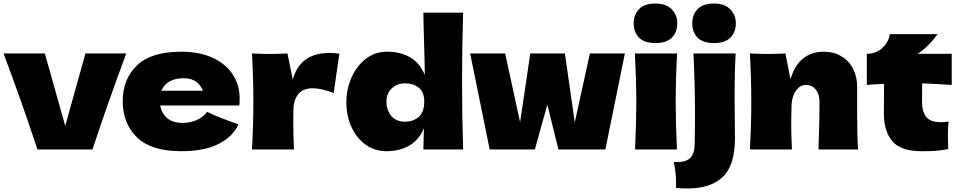

<svg xmlns="http://www.w3.org/2000/svg" viewBox="-20 -850 5453 1092"><path d="M698 -546Q590 -255 506 0H193Q103 -273 0 -546H235L351 -134L466 -546Z M1217 -250H891Q899 -206 930.5 -178.5Q962 -151 1020 -151Q1062 -151 1099 -167.5Q1136 -184 1158 -214Q1225 -181 1336 -143Q1305 -73 1223.5 -31.5Q1142 10 1011 10Q841 10 759.5 -68.5Q678 -147 678 -275Q678 -400 759 -478Q840 -556 1011 -556Q1113 -556 1188 -522Q1263 -488 1303 -427.5Q1343 -367 1343 -289Q1343 -263 1341 -250ZM898 -334H1134Q1122 -366 1095 -385.5Q1068 -405 1025 -405Q975 -405 943 -386Q911 -367 898 -334Z M1645 -398Q1687 -549 1854 -549Q1883 -549 1910 -545L1878 -321Q1806 -348 1760 -348Q1703 -348 1676 -314Q1649 -280 1649 -223V-224L1648 -158Q1648 -87 1652 0H1413Q1421 -144 1421 -272Q1421 -400 1413 -546Q1479 -543 1514 -543Q1551 -543 1615 -546Z M2608 -389Q2608 -188 2614 0H2388L2391 -120Q2362 -53 2307 -21.5Q2252 10 2177 10Q2112 10 2060 -27Q2008 -64 1979 -127.5Q1950 -191 1950 -267Q1950 -342 1979 -408.5Q2008 -475 2060.5 -515.5Q2113 -556 2180 -556Q2258 -556 2313.5 -523.5Q2369 -491 2396 -423Q2396 -480 2392 -606Q2388 -728 2388 -778H2614Q2608 -592 2608 -389ZM2393 -273Q2393 -326 2362 -351Q2331 -376 2284 -376Q2239 -376 2208.5 -347.5Q2178 -319 2178 -273Q2178 -222 2206 -190Q2234 -158 2282 -158Q2331 -158 2362 -185.5Q2393 -213 2393 -273Z M3249 -154 3335 -546H3534L3423 0H3156L3093 -255L3022 0H2765L2654 -546H2853L2938 -155L2996 -546H3193Z M3584 -717Q3584 -766 3614.5 -798Q3645 -830 3708 -830Q3768 -830 3800 -797.5Q3832 -765 3832 -717Q3832 -667 3801 -636Q3770 -605 3708 -605Q3645 -605 3614.5 -636Q3584 -667 3584 -717ZM3592 0Q3599 -161 3599 -266Q3599 -391 3591 -546H3831Q3823 -397 3823 -266Q3823 -156 3830 0Z M3917 -717Q3917 -766 3947.5 -798Q3978 -830 4041 -830Q4101 -830 4133 -797.5Q4165 -765 4165 -717Q4165 -667 4134 -636Q4103 -605 4041 -605Q3978 -605 3947.5 -636Q3917 -667 3917 -717ZM4164 -546Q4158 -446 4158 -314L4159 -184Q4160 -144 4160 -65Q4160 90 4091 156Q4022 222 3889 222Q3858 222 3825 219V188Q3825 128 3812 71L3831 72Q3881 72 3905.5 48.5Q3930 25 3931 -30Q3933 -120 3933 -173Q3933 -366 3924 -546Z M4635 0Q4641 -147 4641 -271Q4641 -315 4619.5 -341Q4598 -367 4565 -367Q4532 -367 4509 -337.5Q4486 -308 4482 -257Q4480 -181 4480 -149Q4480 -81 4484 0H4245Q4253 -144 4253 -272Q4253 -400 4245 -546Q4311 -543 4346 -543Q4383 -543 4447 -546L4476 -399Q4499 -479 4548 -517.5Q4597 -556 4662 -556Q4722 -556 4766 -529.5Q4810 -503 4832.5 -458Q4855 -413 4855 -357V-213Q4855 -80 4860 0Z M5393 -367Q5301 -373 5225 -376L5224 -270Q5224 -216 5247.5 -185.5Q5271 -155 5331 -155Q5354 -155 5375 -159Q5371 -122 5371 -84Q5371 -66 5373 -2Q5329 6 5299 8Q5269 10 5221 10Q5104 10 5055.5 -46.5Q5007 -103 5007 -204L5008 -373Q4961 -371 4910 -367V-544Q4962 -544 4998 -577Q5034 -610 5041 -656H5313Q5262 -586 5200 -544H5393Z"/></svg>

Font: Dela Gothic One
Style: Regular
Weight: 400
Designer: aratakana
Foundry: aratakana
Version: Version 1.004